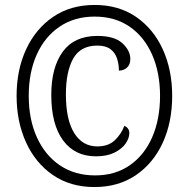

<svg xmlns="http://www.w3.org/2000/svg" viewBox="-20 -745 762 775"><path d="M361 10Q264 10 193.5 -38.5Q123 -87 85 -170.5Q47 -254 47 -358Q47 -463 85.5 -546Q124 -629 194.5 -677Q265 -725 362 -725Q459 -725 529 -677Q599 -629 637 -546Q675 -463 675 -358Q675 -252 637 -169Q599 -86 528.5 -38Q458 10 361 10ZM364 -37Q445 -37 504 -78Q563 -119 594.5 -191.5Q626 -264 626 -358Q626 -452 594 -524.5Q562 -597 503 -637.5Q444 -678 362 -678Q280 -678 220 -637Q160 -596 128 -524Q96 -452 96 -358Q96 -263 129 -190.5Q162 -118 222 -77.5Q282 -37 364 -37ZM367 -114Q282 -114 234.5 -178.5Q187 -243 187 -362Q187 -473 233.5 -536.5Q280 -600 373 -600Q442 -600 474 -570.5Q506 -541 506 -507Q506 -484 492.5 -472Q479 -460 460 -460Q460 -485 452.5 -508.5Q445 -532 426 -546.5Q407 -561 373 -561Q305 -561 275.5 -508.5Q246 -456 246 -364Q246 -262 279.5 -208Q313 -154 373 -154Q417 -154 443 -178.5Q469 -203 482 -237Q502 -228 502 -208Q502 -187 487 -165.5Q472 -144 442 -129Q412 -114 367 -114Z"/></svg>

Font: Noto Serif Thai Condensed
Style: Regular
Weight: 400
Width: 3
Designer: Monotype Design Team
Foundry: Monotype Imaging Inc.
Version: Version 2.002; ttfautohint (v1.8.4.7-5d5b)